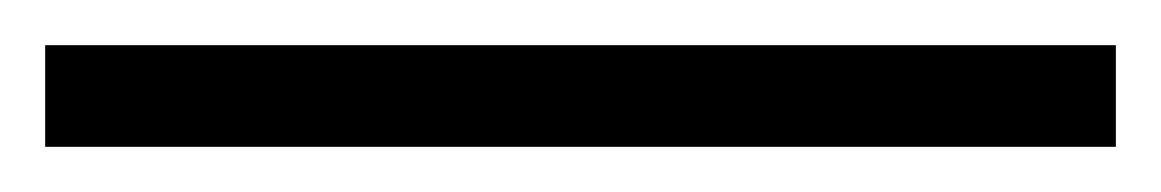

<svg xmlns="http://www.w3.org/2000/svg" viewBox="-23 -825 514 85"><path d="M471 -760V-805H-3V-760Z"/></svg>

Font: Noto Sans Telugu SemiCondensed Light
Style: Regular
Weight: 300
Width: 4
Designer: Jelle Bosma - Monotype Design Team
Foundry: Monotype Imaging Inc.
Version: Version 2.005